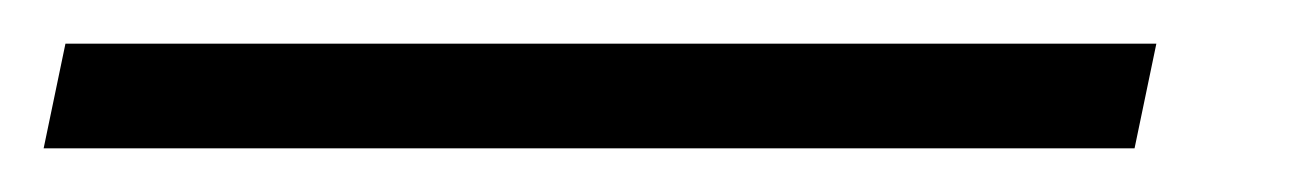

<svg xmlns="http://www.w3.org/2000/svg" viewBox="-82 -20 602 88"><path d="M-62 48 -52 0H448L438 48Z"/></svg>

Font: Montserrat
Style: Italic
Weight: 400
Italic angle: -11.3°
Designer: Julieta Ulanovsky
Foundry: Julieta Ulanovsky
Version: Version 9.000; ttfautohint (v1.8.4.7-5d5b)